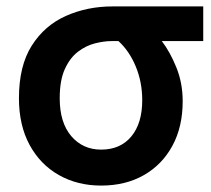

<svg xmlns="http://www.w3.org/2000/svg" viewBox="-20 -553 656 598"><path d="M549 -238Q549 -294 529.5 -342.5Q510 -391 484 -425H613V-533H330Q252 -533 185.5 -503.5Q119 -474 79 -411Q39 -348 39 -247Q39 -163 72 -102Q105 -41 163 -8Q221 25 295 25Q371 25 428 -7.5Q485 -40 517 -99Q549 -158 549 -238ZM423 -241Q423 -169 389 -128Q355 -87 295 -87Q238 -87 202 -129Q166 -171 166 -247Q166 -303 182 -338Q198 -373 223 -392Q248 -411 276 -418Q304 -425 327 -425H349Q383 -394 403 -345.5Q423 -297 423 -241Z"/></svg>

Font: Repo DemiBold
Style: Regular
Weight: 600
Designer: Stefan Peev
Foundry: Context Ltd
Version: Version 1.502